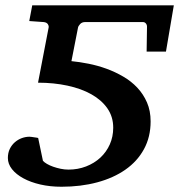

<svg xmlns="http://www.w3.org/2000/svg" viewBox="-20 -691 690 727"><path d="M250.5 -459.5Q281.2 -456.5 315.4 -449.7Q349.6 -442.9 382.8 -430.9Q416 -418.9 446.5 -401.1Q477.1 -383.3 500 -358.9Q522.9 -334.5 536.6 -303Q550.3 -271.5 550.3 -231.4Q550.3 -172.4 525.1 -126.2Q500 -80.1 454.8 -48.6Q409.7 -17.1 347.9 -0.5Q286.1 16.1 212.9 16.1Q169.9 16.1 132.8 7.6Q95.7 -1 68.4 -15.9Q41 -30.8 25.4 -50.5Q9.8 -70.3 9.8 -92.8Q9.8 -112.3 17.1 -127.2Q24.4 -142.1 36.1 -152.3Q47.9 -162.6 62.5 -168Q77.1 -173.3 91.8 -173.3Q96.2 -173.3 101.1 -172.4L110.8 -170.9Q115.7 -170.4 119.4 -169.7Q123 -168.9 124.5 -168.5L142.6 -82Q147.9 -76.2 158 -70.3Q168 -64.5 181.2 -59.8Q194.3 -55.2 209.2 -52Q224.1 -48.8 239.3 -48.8Q274.9 -48.8 305.9 -60.8Q336.9 -72.8 359.9 -94Q382.8 -115.2 395.8 -144.3Q408.7 -173.3 408.7 -207.5Q408.7 -249 386.5 -280.8Q364.3 -312.5 325.9 -334Q287.6 -355.5 235.6 -366.7Q183.6 -377.9 124 -377.9L164.1 -586.4Q165.5 -592.3 161.4 -599.1Q157.2 -606 146 -607.4L90.8 -611.3L102.1 -670.9H638.2L608.4 -495.6H535.2L536.6 -588.4Q537.1 -596.2 532.7 -601.8Q528.3 -607.4 521.5 -607.4H301.8Q290.5 -607.4 283.4 -599.9Q276.4 -592.3 275.4 -586.4Z"/></svg>

Font: Charis SIL APac
Style: Bold Italic
Weight: 700
Italic angle: -11°
Foundry: SIL International
Version: Version 5.000